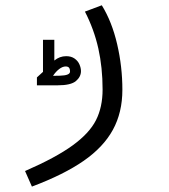

<svg xmlns="http://www.w3.org/2000/svg" viewBox="-20 -512 640 728"><path d="M369 -172.5Q369 -256 352.8 -328.5Q336.5 -401 302 -468L366 -492Q404.5 -429.5 424.2 -344.5Q444 -259.5 444 -171.5Q444 -85.5 408 -19.8Q372 46 297 98Q222 150 101 195.5L75 136.5Q192 85.5 255.5 39.2Q319 -7 344 -56.5Q369 -106 369 -172.5ZM143 -239.5V-361H186V-282.5Q206 -299 231 -299Q250 -299 262.8 -290Q275.5 -281 281.2 -267.8Q287 -254.5 287 -242.5Q287 -221 268 -204.8Q249 -188.5 198.5 -188.5H120V-218.5ZM245.5 -240.5Q245.5 -251 241.5 -255.5Q237.5 -260 229 -260Q217.5 -260 204.8 -250.5Q192 -241 181 -224.5L207.5 -225Q245.5 -226 245.5 -240.5Z"/></svg>

Font: JuliaMono Light
Style: Regular
Weight: 300
Monospace: yes
Designer: cormullion
Foundry: corm
Version: Version 0.054; ttfautohint (v1.8.4)